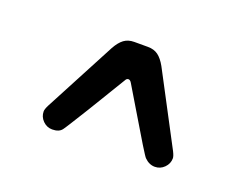

<svg xmlns="http://www.w3.org/2000/svg" viewBox="-58 -792 629 491"><g transform="rotate(20 256.0 -546.0)"><path d="M79.1 -440.4Q79.1 -446.3 85 -458L187.5 -652.3Q197.3 -669.9 208.5 -678.2Q219.7 -686.5 236.3 -686.5H273.4Q290 -686.5 301.3 -678.2Q312.5 -669.9 322.3 -652.3L424.8 -458Q430.7 -446.3 430.7 -440.4Q430.7 -425.8 419.9 -415Q409.2 -404.3 394.5 -404.3Q378.9 -404.3 366.2 -417Q361.3 -420.9 298.8 -526.4Q263.7 -585 263.7 -585Q259.8 -591.8 254.9 -591.8Q250 -591.8 247.1 -585.9Q198.2 -505.9 185.5 -484.4Q144.5 -418 141.6 -415Q133.8 -404.3 115.2 -404.3Q100.6 -404.3 89.8 -415Q79.1 -425.8 79.1 -440.4Z"/></g></svg>

Font: jf-openhuninn-1.0
Style: Regular
Weight: 400
Designer: [Kosugi Maru]
      Designed by Motoya company      

      [Varela Round]
      Joe Prince(Latin component); Avraham Co
Foundry: justfont CO.,LTD.
Version: 1.0